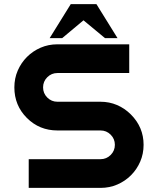

<svg xmlns="http://www.w3.org/2000/svg" viewBox="-20 -916 770 936"><path d="M680 -210Q680 -166 663.5 -128Q647 -90 618.5 -61.5Q590 -33 552 -16.5Q514 0 470 0H120V-140H470Q499 -140 519.5 -160.5Q540 -181 540 -210Q540 -239 519.5 -259.5Q499 -280 470 -280H260Q172 -280 111 -341Q50 -402 50 -490Q50 -534 66.5 -572Q83 -610 111.5 -638.5Q140 -667 178 -683.5Q216 -700 260 -700H610V-560H260Q231 -560 210.5 -539.5Q190 -519 190 -490Q190 -461 210.5 -440.5Q231 -420 260 -420H470Q513 -420 550.5 -404Q588 -388 618 -358Q680 -296 680 -210ZM325 -896H450L553 -730H492L387 -817L283 -730H222Z"/></svg>

Font: CAT North
Style: Regular
Weight: 400
Designer: Peter Wiegel
Foundry: Peter Wiegel
Version: Version 1.000